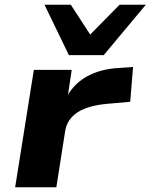

<svg xmlns="http://www.w3.org/2000/svg" viewBox="-20 -791 636 811"><path d="M44 0 123 -496H283L264 -370H256Q285 -432 343.5 -466Q402 -500 484 -504L542 -508L530 -361L428 -352Q376 -347 340 -333Q304 -319 283 -296Q262 -273 256 -242L218 0ZM271 -558 168 -771H279L361 -645L485 -771H596L418 -558Z"/></svg>

Font: Nunito Sans 10pt Expanded ExtraBold
Style: Italic
Weight: 800
Width: 7
Italic angle: -9°
Designer: Vernon Adams
Foundry: Vernon Adams
Version: Version 3.101;gftools[0.9.27]